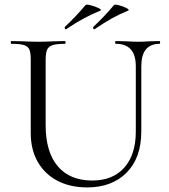

<svg xmlns="http://www.w3.org/2000/svg" viewBox="-20 -804 738 837"><path d="M485 -613Q482 -613 482 -619Q482 -625 485 -625L528 -624Q564 -622 585 -622Q602 -622 634 -624L676 -625Q678 -625 678 -619Q678 -613 676 -613Q596 -613 596 -515V-231Q596 -116 532 -51.5Q468 13 360 13Q286 13 230.5 -16Q175 -45 144.5 -98.5Q114 -152 114 -224V-544Q114 -574 108 -588Q102 -602 84.5 -607.5Q67 -613 29 -613Q27 -613 27 -619Q27 -625 29 -625L78 -624Q120 -622 146 -622Q173 -622 217 -624L263 -625Q266 -625 266 -619Q266 -613 263 -613Q226 -613 208.5 -607Q191 -601 185 -586.5Q179 -572 179 -542V-259Q179 -141 232 -79Q285 -17 382 -17Q472 -17 522 -73.5Q572 -130 572 -230V-515Q572 -613 485 -613ZM267 -676Q264 -676 262.5 -680.5Q261 -685 263 -687Q311 -732 353 -782Q356 -786 375.5 -781Q395 -776 410 -768.5Q425 -761 418 -758Q377 -741 343 -722.5Q309 -704 269 -677ZM391 -676Q388 -676 386.5 -680.5Q385 -685 387 -687Q435 -732 477 -782Q480 -786 499 -781Q518 -776 532 -768.5Q546 -761 539 -758Q500 -742 467 -723.5Q434 -705 393 -677Z"/></svg>

Font: Cormorant
Style: Regular
Weight: 400
Designer: Christian Thalmann (Catharsis Fonts)
Foundry: Catharsis Fonts
Version: Version 4.000